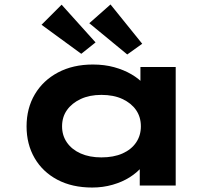

<svg xmlns="http://www.w3.org/2000/svg" viewBox="-20 -831 980 860"><path d="M393 9Q303 9 237 -26Q171 -61 135 -123Q99 -185 99 -265Q99 -346 136 -408.5Q173 -471 240 -506.5Q307 -542 396 -542Q448 -542 491.5 -530Q535 -518 569 -498Q603 -478 623 -455Q643 -432 648 -409L609 -405V-531H767V0H606V-144L639 -133Q636 -108 615 -83Q594 -58 561 -37Q528 -16 484.5 -3.5Q441 9 393 9ZM434 -126Q489 -126 528.5 -143.5Q568 -161 589.5 -192.5Q611 -224 611 -265Q611 -307 589.5 -338Q568 -369 528.5 -387.5Q489 -406 434 -406Q381 -406 341.5 -387.5Q302 -369 280 -338Q258 -307 258 -265Q258 -224 280 -192.5Q302 -161 341.5 -143.5Q381 -126 434 -126ZM550 -587 380 -727 475 -811 617 -635ZM344 -590 166 -720 256 -810 408 -641Z"/></svg>

Font: Lexend Tera
Style: Bold
Weight: 700
Designer: Bonnie Shaver-Troup, Thomas Jockin
Foundry: Lexend
Version: Version 1.007